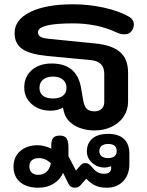

<svg xmlns="http://www.w3.org/2000/svg" viewBox="-20 -604 687 895"><path d="M279 -79 273 -103Q264 -96 248 -92Q232 -88 216 -88Q163 -88 128 -118.5Q93 -149 93 -196Q93 -246 128 -277Q163 -308 221 -308Q336 -308 357 -199L369 -130Q374 -106 386 -95.5Q398 -85 420 -85Q441 -85 453.5 -96.5Q466 -108 466 -127V-260Q466 -289 450.5 -305Q435 -321 402 -324L200 -343Q120 -351 84 -375.5Q48 -400 48 -450Q48 -512 121 -548Q194 -584 321 -584Q392 -584 461.5 -569Q531 -554 578 -528Q604 -514 604 -489Q604 -477 596 -463Q585 -444 560 -444Q542 -444 523 -453Q433 -495 321 -495Q157 -495 157 -454Q157 -440 168 -433Q179 -426 208 -423L428 -401Q503 -393 540 -361Q577 -329 577 -265V-130Q577 -92 557 -61.5Q537 -31 501.5 -13.5Q466 4 422 4Q368 4 329 -18.5Q290 -41 279 -79ZM290 -194Q290 -219 273 -233Q256 -247 227 -247Q198 -247 181 -233Q164 -219 164 -194Q164 -171 180 -158Q196 -145 227 -145Q257 -145 273.5 -158Q290 -171 290 -194ZM43 173Q43 128 74 100.5Q105 73 156 73Q171 73 188.5 77.5Q206 82 219 89V74Q219 50 228 39Q237 28 259 28Q281 28 290 40.5Q299 53 299 82V124L334 191L349 174Q357 164 363 160Q369 156 377 156Q393 156 404 170L416 183Q435 206 465 206Q481 206 489.5 199.5Q498 193 498 181V171Q480 177 468 177Q434 177 409.5 155Q385 133 385 102Q385 63 411 41.5Q437 20 484 20Q532 20 557.5 43.5Q583 67 583 112V161Q583 211 554 241Q525 271 478 271Q447 271 425.5 261.5Q404 252 382 229L362 252Q353 263 346.5 267Q340 271 328 271Q308 271 299 252L274 202Q260 234 229.5 252.5Q199 271 159 271Q105 271 74 245Q43 219 43 173ZM524 101Q524 67 484 67Q464 67 453.5 76Q443 85 443 101Q443 116 454 124.5Q465 133 484 133Q503 133 513.5 124.5Q524 116 524 101ZM217 157Q192 133 161 133Q140 133 128.5 143Q117 153 117 172Q117 190 128 200.5Q139 211 158 211Q182 211 197 197Q212 183 217 157Z"/></svg>

Font: Kodchasan SemiBold
Style: Regular
Weight: 600
Version: Version 1.000; ttfautohint (v1.6)